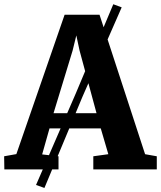

<svg xmlns="http://www.w3.org/2000/svg" viewBox="-35 -818 777 927"><path d="M139 75 330.5 -366 512 -797.5 552.5 -782.5 363 -350.5 179.5 89.5ZM44 -74 277 -747H445.5L665.5 -73.5L722 -63.5V0H415.5V-63.5L488 -73.5L451.5 -198H204L168.5 -72.5L247.5 -63.5V0H-14L-15 -63.5ZM431 -271.5 349 -574.5 333.5 -647 315.5 -573.5 223.5 -271.5Z"/></svg>

Font: Merriweather Light 18pt ExtraBold
Style: Regular
Weight: 800
Version: Version 2.100